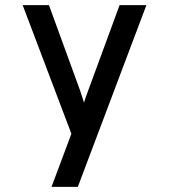

<svg xmlns="http://www.w3.org/2000/svg" viewBox="-20 -531 656 745"><path d="M257 -12 68 -511H170L290 -182Q297 -162 306 -133Q311 -150 323 -182L444 -511H548L282 194H180Z"/></svg>

Font: Overpass Mono Light
Style: Bold
Weight: 600
Monospace: yes
Designer: Delve Withrington, Dave Bailey
Foundry: Delve Fonts
Version: Version 1.000;DELV;Overpass